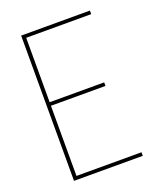

<svg xmlns="http://www.w3.org/2000/svg" viewBox="-136 -824 772 913"><g transform="rotate(-20 250.0 -367.5)"><path d="M80 0V-735H428V-717H99V-391H375V-373H99V-18H428V0Z"/></g></svg>

Font: Iosevka Term Curly Thin
Style: Regular
Weight: 100
Designer: Belleve Invis
Foundry: Belleve Invis
Version: Version 32.3.0